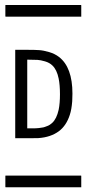

<svg xmlns="http://www.w3.org/2000/svg" viewBox="-20 -725 353 788"><path d="M2.4 -4.4Q2.4 -4.4 8.3 -4.4H23.4H80.1H241.7H291H306.2Q306.2 -4.4 313 -4.4Q313.5 -3.9 313.5 -2V5.9V34.2V41Q313.5 41 313.5 43.5Q313.5 43.5 308.1 43.5H293.9H237.8H75.2H24.9H9.8Q9.8 43.5 2.9 43.5Q2 43 2 41V33.2V4.9V-2Q2 -3.9 2.4 -4.4ZM91.8 -480V-198.2Q93.3 -198.2 103 -198.2Q112.8 -198.2 115.5 -198.2Q118.2 -198.2 127.2 -198.5Q136.2 -198.7 139.9 -199.5Q143.6 -200.2 151.4 -201.2Q159.2 -202.1 163.6 -203.9Q168 -205.6 174.1 -207.8Q180.2 -210 185.1 -213.4Q189.9 -216.8 194.3 -220.7Q212.4 -237.3 220.7 -274.4Q226.1 -300.3 226.1 -337.9Q226.1 -376.5 220.7 -402.8Q213.4 -439 194.8 -456.5Q183.1 -467.8 164.8 -473.1Q146.5 -478.5 134 -479.2Q121.6 -480 98.6 -480Q94.2 -480 91.8 -480ZM2.4 -704.6H8.3H23.4H80.1H241.7H291H306.2H313Q313.5 -704.1 313.5 -702.1V-693.8V-666V-659.2V-656.7H308.1H293.9H237.8H75.2H24.9H9.8H2.9Q2 -657.2 2 -659.2V-667V-695.3V-702.1Q2 -704.1 2.4 -704.6ZM42.5 -520.5H95.7Q123 -520.5 140.9 -519.3Q158.7 -518.1 181.9 -511.2Q205.1 -504.4 222.2 -491.2Q277.3 -448.7 277.3 -340.8Q277.3 -330.1 276.4 -309.6Q273.9 -275.9 266.6 -253.9Q252.4 -209.5 221.7 -186.5Q188 -161.6 137.2 -158.2Q130.9 -157.7 99.6 -157.7H42.5Z"/></svg>

Font: ERD_A
Style: Medium
Weight: 500
Version: Version 001.000